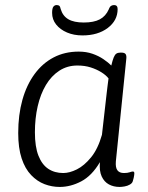

<svg xmlns="http://www.w3.org/2000/svg" viewBox="-20 -733 585 759"><path d="M216 6Q185 6 156 -5Q127 -16 103 -41Q79 -66 65.5 -107Q52 -148 52 -207Q52 -279 68.5 -338Q85 -397 116.5 -440Q148 -483 192 -506Q236 -529 291 -529Q321 -529 345.5 -520.5Q370 -512 389 -499Q408 -486 420 -474Q425 -495 429.5 -506Q434 -517 440 -521Q446 -525 456 -525H460Q473 -525 477 -518.5Q481 -512 479 -498L438 -95Q436 -71 444 -60Q452 -49 470 -49Q484 -49 492.5 -52Q501 -55 505 -55Q508 -55 509.5 -53.5Q511 -52 511 -48Q511 -46 510.5 -41Q510 -36 508.5 -30Q507 -24 505 -17Q503 -9 493.5 -3.5Q484 2 472.5 4Q461 6 453 6Q429 6 410.5 -4Q392 -14 382 -35.5Q372 -57 375 -92Q343 -38 301 -16Q259 6 216 6ZM230 -49Q255 -49 284 -63.5Q313 -78 340 -111Q367 -144 383 -200L402 -367Q404 -381 405.5 -396Q407 -411 409 -423Q399 -436 380.5 -447.5Q362 -459 338.5 -466.5Q315 -474 286 -474Q246 -474 214.5 -453.5Q183 -433 161.5 -397Q140 -361 129 -313Q118 -265 118 -210Q118 -153 132 -117.5Q146 -82 171 -65.5Q196 -49 230 -49ZM306 -593Q272 -593 245 -604.5Q218 -616 202 -636Q186 -656 186 -682Q186 -700 191 -706.5Q196 -713 204 -713Q211 -713 214.5 -710Q218 -707 220 -697Q228 -670 250 -657Q272 -644 311 -644Q351 -644 374.5 -656.5Q398 -669 410 -696Q414 -707 419.5 -710Q425 -713 431 -713Q438 -713 441.5 -709Q445 -705 445 -697Q445 -652 406 -622.5Q367 -593 306 -593Z"/></svg>

Font: Asap Light
Style: Italic
Weight: 300
Italic angle: -6°
Designer: Pablo Cosgaya
Foundry: Omnibus-Type
Version: Version 3.001